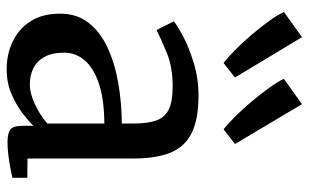

<svg xmlns="http://www.w3.org/2000/svg" viewBox="-195 -720 926 576"><g transform="rotate(90 268.0 -432.0)"><path d="M187.5 11Q143 11 105.2 -6.8Q67.5 -24.5 44.2 -60Q21 -95.5 21 -149.5Q21 -199.5 48.2 -234.5Q75.5 -269.5 122 -291.2Q168.5 -313 227.5 -323.5Q286.5 -334 350.5 -334.5V-370Q350.5 -413.5 341 -439Q331.5 -464.5 307.5 -475.8Q283.5 -487 239 -487Q181 -487 137.5 -469Q94 -451 70 -438.5L44 -490.5Q55 -500 88 -517.8Q121 -535.5 168 -550Q215 -564.5 267 -564.5Q337.5 -564.5 378.8 -544.2Q420 -524 437.8 -480.8Q455.5 -437.5 455.5 -368.5V-51.5L513.5 -51V-6.5Q502.5 -3.5 484 0Q465.5 3.5 445 6Q424.5 8.5 407 8.5Q380 8.5 368.8 0.2Q357.5 -8 357.5 -37.5V-69.5Q345.5 -56.5 321 -37.5Q296.5 -18.5 262.8 -3.8Q229 11 187.5 11ZM233.5 -58.5Q260 -58.5 292.8 -73.8Q325.5 -89 350.5 -111V-282Q278 -281.5 231 -265.8Q184 -250 161 -223Q138 -196 138 -162Q138 -125.5 150.5 -102.8Q163 -80 184.5 -69.2Q206 -58.5 233.5 -58.5ZM168.5 -640Q153.5 -651.5 131 -673.5Q108.5 -695.5 85.2 -722.8Q62 -750 43 -776.2Q24 -802.5 16 -821L91.5 -875L212.5 -674L169.5 -640ZM367.5 -640Q353 -651.5 331 -673.2Q309 -695 286.2 -722Q263.5 -749 244.5 -775.2Q225.5 -801.5 216.5 -820.5L292.5 -875L412 -674L368.5 -640Z"/></g></svg>

Font: Merriweather 24pt Medium
Style: Regular
Weight: 500
Designer: Eben Sorkin
Foundry: Eben Sorkin
Version: Version 2.100